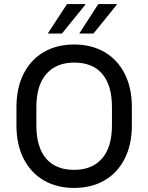

<svg xmlns="http://www.w3.org/2000/svg" viewBox="-20 -915 730 945"><path d="M629 -388V-298Q629 -203 593.5 -133.5Q558 -64 494 -27Q430 10 345 10Q260 10 196 -27Q132 -64 96.5 -133.5Q61 -203 61 -298V-388Q61 -483 96.5 -552.5Q132 -622 196 -659Q260 -696 345 -696Q430 -696 494 -659Q558 -622 593.5 -552.5Q629 -483 629 -388ZM159 -388V-298Q159 -191 206.5 -135Q254 -79 345 -79Q433 -79 482 -134.5Q531 -190 531 -298V-388Q531 -495 483.5 -551Q436 -607 345 -607Q257 -607 208 -551Q159 -495 159 -388ZM400 -892 285 -750H215L310 -895H399ZM555 -892 440 -750H370L464 -895H554Z"/></svg>

Font: Chivo
Style: Regular
Weight: 400
Designer: Hector Gatti
Foundry: Omnibus-Type
Version: Version 1.003